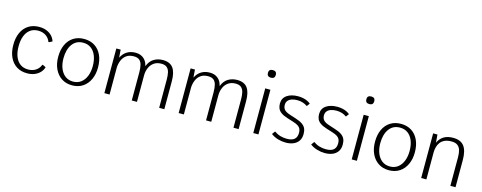

<svg xmlns="http://www.w3.org/2000/svg" viewBox="-31 -1469 5503 2194"><g transform="rotate(15 2721.0 -371.5)"><path d="M292.5 9.8Q220.2 9.8 167.7 -23.7Q115.2 -57.1 86.7 -118.9Q58.1 -180.7 58.1 -264.6Q58.1 -349.1 86.7 -410.4Q115.2 -471.7 167.7 -505.1Q220.2 -538.6 292.5 -538.6Q342.8 -538.6 381.3 -522.7Q419.9 -506.8 445.3 -479.5Q470.7 -452.1 481 -417L444.8 -398.9H437.5Q422.4 -441.9 384.5 -468Q346.7 -494.1 293.5 -494.1Q238.3 -494.1 199.7 -466.3Q161.1 -438.5 140.9 -387Q120.6 -335.4 120.6 -264.6Q120.6 -193.8 140.9 -142.3Q161.1 -90.8 199.7 -63Q238.3 -35.2 293.5 -35.2Q346.2 -35.2 384.3 -60.8Q422.4 -86.4 437.5 -129.4H445.8L481 -111.8Q471.2 -77.1 445.8 -49.8Q420.4 -22.5 381.6 -6.3Q342.8 9.8 292.5 9.8Z M825.2 9.8Q752.4 9.8 699.5 -25.4Q646.5 -60.5 617.7 -122.3Q588.9 -184.1 588.9 -264.2Q588.9 -347.7 617.4 -409.2Q646 -470.7 699 -504.6Q752 -538.6 825.2 -538.6Q897.9 -538.6 950.7 -504.6Q1003.4 -470.7 1032 -409.2Q1060.5 -347.7 1060.5 -264.2Q1060.5 -184.1 1032 -122.3Q1003.4 -60.5 950.7 -25.4Q897.9 9.8 825.2 9.8ZM825.2 -34.7Q879.9 -34.7 918.7 -64.5Q957.5 -94.2 978 -146Q998.5 -197.8 998.5 -263.2Q998.5 -332.5 978 -384.5Q957.5 -436.5 918.7 -465.3Q879.9 -494.1 825.2 -494.1Q742.2 -494.1 696.8 -430.9Q651.4 -367.7 651.4 -263.7Q651.4 -197.8 671.9 -146Q692.4 -94.2 731.2 -64.5Q770 -34.7 825.2 -34.7Z M1206.1 0V-528.3H1257.3L1264.2 -435.1Q1290.5 -487.8 1333.3 -513.2Q1376 -538.6 1431.2 -538.6Q1471.7 -538.6 1501.5 -524.2Q1531.2 -509.8 1550.8 -483.2Q1570.3 -456.5 1579.1 -418.9Q1602.1 -481 1648.9 -509.8Q1695.8 -538.6 1755.9 -538.6Q1839.4 -538.6 1877.4 -487.3Q1915.5 -436 1915.5 -329.1V0H1854.5V-338.4Q1854.5 -381.8 1846.7 -417.2Q1838.9 -452.6 1816.2 -473.1Q1793.5 -493.7 1749.5 -493.7Q1697.3 -493.7 1662.4 -469Q1627.4 -444.3 1609.9 -403.6Q1592.3 -362.8 1591.8 -315.4V0H1530.3V-332.5Q1530.3 -384.3 1521.2 -420.2Q1512.2 -456.1 1489.3 -474.9Q1466.3 -493.7 1424.3 -493.7Q1369.6 -493.7 1335.9 -468.8Q1302.2 -443.8 1286.1 -404.5Q1270 -365.2 1267.6 -322.3V0Z M2085 0V-528.3H2136.2L2143.1 -435.1Q2169.4 -487.8 2212.2 -513.2Q2254.9 -538.6 2310.1 -538.6Q2350.6 -538.6 2380.4 -524.2Q2410.2 -509.8 2429.7 -483.2Q2449.2 -456.5 2458 -418.9Q2481 -481 2527.8 -509.8Q2574.7 -538.6 2634.8 -538.6Q2718.3 -538.6 2756.3 -487.3Q2794.4 -436 2794.4 -329.1V0H2733.4V-338.4Q2733.4 -381.8 2725.6 -417.2Q2717.8 -452.6 2695.1 -473.1Q2672.4 -493.7 2628.4 -493.7Q2576.2 -493.7 2541.3 -469Q2506.3 -444.3 2488.8 -403.6Q2471.2 -362.8 2470.7 -315.4V0H2409.2V-332.5Q2409.2 -384.3 2400.1 -420.2Q2391.1 -456.1 2368.2 -474.9Q2345.2 -493.7 2303.2 -493.7Q2248.5 -493.7 2214.8 -468.8Q2181.2 -443.8 2165 -404.5Q2148.9 -365.2 2146.5 -322.3V0Z M2967.8 0V-528.3H3028.8V0ZM2998 -662.6Q2974.6 -662.6 2962.9 -674.3Q2951.2 -686 2951.2 -708Q2951.2 -730 2962.9 -741.5Q2974.6 -752.9 2998 -752.9Q3021.5 -752.9 3033.2 -741.5Q3044.9 -730 3044.9 -708Q3044.9 -686 3033.2 -674.3Q3021.5 -662.6 2998 -662.6Z M3352.5 9.8Q3306.2 9.8 3260 -3.7Q3213.9 -17.1 3177.2 -44.9L3202.6 -79.6H3209.5Q3240.2 -56.2 3278.1 -45.9Q3315.9 -35.6 3352.5 -35.6Q3414.1 -35.6 3443.1 -60.8Q3472.2 -85.9 3472.2 -137.2Q3472.2 -164.1 3463.6 -183.1Q3455.1 -202.1 3434.1 -216.3Q3413.1 -230.5 3373.5 -242.7L3303.7 -264.6Q3253.9 -280.3 3225.8 -299.8Q3197.8 -319.3 3186 -345.2Q3174.3 -371.1 3174.3 -404.3Q3174.3 -469.2 3224.6 -503.9Q3274.9 -538.6 3356.4 -538.6Q3388.2 -538.6 3416.5 -532.5Q3444.8 -526.4 3467.3 -515.4Q3489.7 -504.4 3504.4 -491.2L3479.5 -458H3474.1Q3453.6 -474.1 3423.3 -483.6Q3393.1 -493.2 3357.9 -493.2Q3321.8 -493.2 3293.2 -483.6Q3264.6 -474.1 3248.3 -454.3Q3231.9 -434.6 3231.9 -404.3Q3231.9 -370.1 3251 -348.1Q3270 -326.2 3318.8 -310.5L3389.2 -287.6Q3443.4 -271 3473.1 -250Q3502.9 -229 3514.6 -201.9Q3526.4 -174.8 3526.4 -138.2Q3526.4 -87.4 3503.4 -54.7Q3480.5 -22 3441.4 -6.1Q3402.3 9.8 3352.5 9.8Z M3815.9 9.8Q3769.5 9.8 3723.4 -3.7Q3677.2 -17.1 3640.6 -44.9L3666 -79.6H3672.9Q3703.6 -56.2 3741.5 -45.9Q3779.3 -35.6 3815.9 -35.6Q3877.4 -35.6 3906.5 -60.8Q3935.5 -85.9 3935.5 -137.2Q3935.5 -164.1 3927 -183.1Q3918.5 -202.1 3897.5 -216.3Q3876.5 -230.5 3836.9 -242.7L3767.1 -264.6Q3717.3 -280.3 3689.2 -299.8Q3661.1 -319.3 3649.4 -345.2Q3637.7 -371.1 3637.7 -404.3Q3637.7 -469.2 3688 -503.9Q3738.3 -538.6 3819.8 -538.6Q3851.6 -538.6 3879.9 -532.5Q3908.2 -526.4 3930.7 -515.4Q3953.1 -504.4 3967.8 -491.2L3942.9 -458H3937.5Q3917 -474.1 3886.7 -483.6Q3856.4 -493.2 3821.3 -493.2Q3785.2 -493.2 3756.6 -483.6Q3728 -474.1 3711.7 -454.3Q3695.3 -434.6 3695.3 -404.3Q3695.3 -370.1 3714.4 -348.1Q3733.4 -326.2 3782.2 -310.5L3852.5 -287.6Q3906.7 -271 3936.5 -250Q3966.3 -229 3978 -201.9Q3989.7 -174.8 3989.7 -138.2Q3989.7 -87.4 3966.8 -54.7Q3943.8 -22 3904.8 -6.1Q3865.7 9.8 3815.9 9.8Z M4132.3 0V-528.3H4193.4V0ZM4162.6 -662.6Q4139.2 -662.6 4127.4 -674.3Q4115.7 -686 4115.7 -708Q4115.7 -730 4127.4 -741.5Q4139.2 -752.9 4162.6 -752.9Q4186 -752.9 4197.8 -741.5Q4209.5 -730 4209.5 -708Q4209.5 -686 4197.8 -674.3Q4186 -662.6 4162.6 -662.6Z M4573.2 9.8Q4500.5 9.8 4447.5 -25.4Q4394.5 -60.5 4365.7 -122.3Q4336.9 -184.1 4336.9 -264.2Q4336.9 -347.7 4365.5 -409.2Q4394 -470.7 4447 -504.6Q4500 -538.6 4573.2 -538.6Q4646 -538.6 4698.7 -504.6Q4751.5 -470.7 4780 -409.2Q4808.6 -347.7 4808.6 -264.2Q4808.6 -184.1 4780 -122.3Q4751.5 -60.5 4698.7 -25.4Q4646 9.8 4573.2 9.8ZM4573.2 -34.7Q4627.9 -34.7 4666.7 -64.5Q4705.6 -94.2 4726.1 -146Q4746.6 -197.8 4746.6 -263.2Q4746.6 -332.5 4726.1 -384.5Q4705.6 -436.5 4666.7 -465.3Q4627.9 -494.1 4573.2 -494.1Q4490.2 -494.1 4444.8 -430.9Q4399.4 -367.7 4399.4 -263.7Q4399.4 -197.8 4419.9 -146Q4440.4 -94.2 4479.2 -64.5Q4518.1 -34.7 4573.2 -34.7Z M4954.1 0V-528.3H5004.9L5012.7 -434.1Q5034.7 -483.4 5078.1 -511Q5121.6 -538.6 5189.9 -538.6Q5278.8 -538.6 5319.6 -485.1Q5360.4 -431.6 5360.4 -321.3V0H5299.3V-339.8Q5299.3 -386.7 5289.1 -421.1Q5278.8 -455.6 5253.4 -474.6Q5228 -493.7 5183.1 -493.7Q5134.3 -493.7 5101.8 -478.8Q5069.3 -463.9 5050.5 -438.5Q5031.7 -413.1 5023.7 -381.8Q5015.6 -350.6 5015.6 -317.9V0Z"/></g></svg>

Font: Comme ExtraLight
Style: Regular
Weight: 250
Version: Version 1.000;gftools[0.9.27]